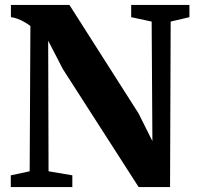

<svg xmlns="http://www.w3.org/2000/svg" viewBox="-20 -763 802 783"><path d="M24 0V-48L101 -64.5L104 -657Q93.5 -665 80.2 -672.8Q67 -680.5 52.5 -686Q38 -691.5 24.5 -693V-743H263L545 -300.5L601.5 -187.5L598.5 -675L515 -693V-743H752.5V-693L676 -675L673.5 0H545.5L236.5 -481L176.5 -597L178 -64.5L275 -48V0Z"/></svg>

Font: Merriweather 60pt ExtraBold
Style: Regular
Weight: 800
Version: Version 2.100